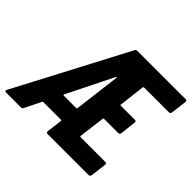

<svg xmlns="http://www.w3.org/2000/svg" viewBox="-165 -899 1099 1099"><g transform="rotate(45 384.0 -350.0)"><path d="M746 -579H544Q542 -579 540.5 -577.5Q539 -576 539 -574L520 -416Q518 -411 524 -411H639Q644 -411 647 -407.5Q650 -404 649 -399L638 -302Q637 -297 633 -293.5Q629 -290 624 -290H509Q504 -290 504 -285L484 -126Q484 -121 488 -121H690Q695 -121 698 -117.5Q701 -114 700 -109L688 -12Q687 -7 683.5 -3.5Q680 0 675 0H342Q337 0 334 -3.5Q331 -7 332 -12L344 -107Q344 -112 340 -112H195Q192 -112 190 -108L141 -9Q137 0 126 0H6Q-1 0 -2.5 -4Q-4 -8 -1 -14L355 -691Q358 -700 369 -700H761Q766 -700 769 -696.5Q772 -693 771 -688L759 -591Q758 -586 754.5 -582.5Q751 -579 746 -579ZM252 -221H353Q358 -221 359 -226L394 -506Q394 -510 392 -510Q390 -510 388 -507L249 -227Q248 -221 252 -221Z"/></g></svg>

Font: Barlow Condensed
Style: Bold Italic
Weight: 700
Width: 3
Italic angle: -7°
Designer: Jeremy Tribby
Foundry: Tribby Type
Version: Version 1.408